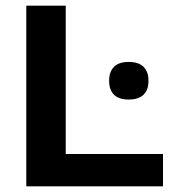

<svg xmlns="http://www.w3.org/2000/svg" viewBox="-20 -659 628 679"><path d="M212.5 0H73V-639H212.5ZM147.5 -114.5H556.5V0H147.5ZM435 -307Q400 -307 383 -324.2Q366 -341.5 366 -371.5V-375Q366 -405 383 -422.5Q400 -440 435 -440Q470.5 -440 487.8 -422.5Q505 -405 505 -375V-371.5Q505 -341.5 487.8 -324.2Q470.5 -307 435 -307Z"/></svg>

Font: AnekLatin_SemiExpandedSemiBold
Style: Regular
Weight: 600
Width: 6
Designer: Yesha Goshar
Foundry: Ek Type
Version: Version 1.003